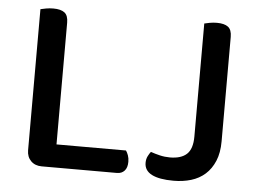

<svg xmlns="http://www.w3.org/2000/svg" viewBox="-47 -674 1004 746"><g transform="rotate(5 455.0 -301.0)"><path d="M140 1Q114 1 98 -15Q82 -31 82 -57V-607Q90 -609 103.5 -611.5Q117 -614 132 -614Q161 -614 175.5 -603Q190 -592 190 -564V-89H461Q466 -82 470 -71Q474 -60 474 -46Q474 -23 463 -11Q452 1 434 1ZM633 -77Q677 -77 699 -97.5Q721 -118 721 -166V-607Q728 -609 742 -611.5Q756 -614 770 -614Q799 -614 813.5 -603Q828 -592 828 -564V-157Q828 -112 814.5 -80Q801 -48 778 -27.5Q755 -7 723.5 2.5Q692 12 655 12Q599 12 570 -3Q541 -18 541 -48Q541 -63 547 -74.5Q553 -86 558 -92Q575 -86 594 -81.5Q613 -77 633 -77Z"/></g></svg>

Font: Baloo Paaji 2 Medium
Style: Regular
Weight: 500
Designer: Shuchita Grover, Noopur Datye and Ek Type
Foundry: Ek Type
Version: Version 1.640;hotconv 1.0.111;makeotfexe 2.5.65597; ttfautoh